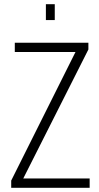

<svg xmlns="http://www.w3.org/2000/svg" viewBox="-20 -888 467 908"><path d="M33 0V-34L337 -642H50V-686H398V-654L90 -44H404V0ZM197 -793V-868H239V-793Z"/></svg>

Font: Archivo ExtraCondensed Thin
Style: Regular
Weight: 250
Width: 2
Designer: Hector Gatti
Foundry: Omnibus-Type
Version: Version 2.001